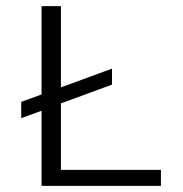

<svg xmlns="http://www.w3.org/2000/svg" viewBox="-20 -604 596 624"><path d="M178 -52V-268L344 -329V-381L178 -320V-584H115V-297L49 -273V-220L115 -244V0H503V-52Z"/></svg>

Font: Saira UNSAM Light SC
Style: Regular
Weight: 300
Designer: Hector Gatti with collaboration of the Omnibus-Type team
Foundry: Omnibus-Type
Version: Version 1.072;PS 001.072;hotconv 1.0.88;makeotf.lib2.5.64775